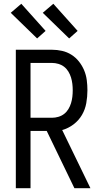

<svg xmlns="http://www.w3.org/2000/svg" viewBox="-20 -999 540 1019"><path d="M375 0 228 -304H142V0H64V-735H256Q283 -735 309.5 -729Q336 -723 359 -708.5Q382 -694 399 -672.5Q416 -651 426.5 -626Q437 -601 440.5 -574Q444 -547 444 -520Q444 -486 438 -452Q432 -418 415 -389Q398 -360 370.5 -339Q343 -318 310 -309L460 0ZM256 -374Q273 -374 290 -379Q307 -384 320.5 -394.5Q334 -405 343 -420Q352 -435 357 -451.5Q362 -468 364 -485Q366 -502 366 -520Q366 -537 364 -554Q362 -571 357 -587.5Q352 -604 343 -619Q334 -634 320.5 -644.5Q307 -655 290 -660Q273 -665 256 -665H142V-374ZM347 -795 207 -931 263 -979 392 -835ZM177 -795 37 -931 93 -979 222 -835Z"/></svg>

Font: HulyMono
Style: Regular
Weight: 400
Monospace: yes
Designer: Belleve Invis
Foundry: Belleve Invis
Version: Version 33.2.5; ttfautohint (v1.8.4)